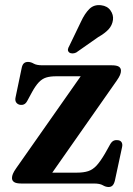

<svg xmlns="http://www.w3.org/2000/svg" viewBox="-20 -735 532 769"><path d="M447.5 -412 171.5 -18 150.5 -43.5H287.5Q315 -43.5 333.2 -49.5Q351.5 -55.5 366.8 -72Q382 -88.5 400.5 -120L421.5 -157.5Q428 -168.5 436 -171.8Q444 -175 453 -173.5Q463 -172 467.2 -164.8Q471.5 -157.5 469 -146L440 -11Q436.5 2.5 430.5 8.2Q424.5 14 415 14Q403.5 14 391.8 7Q380 0 356 0H65.5Q45 0 36.5 -5.8Q28 -11.5 28 -22Q28 -30 31.8 -39Q35.5 -48 45 -61.5L320 -453.5L342.5 -429.5H205Q181 -429.5 165 -424.5Q149 -419.5 135.8 -405.8Q122.5 -392 108.5 -366.5L89 -330.5Q83.5 -320.5 76 -317Q68.5 -313.5 58.5 -315.5Q49 -318 44.2 -325.8Q39.5 -333.5 42.5 -346L66.5 -461Q69 -475 75.2 -481Q81.5 -487 92 -487Q103.5 -487 115 -480.2Q126.5 -473.5 150 -473.5H427Q447.5 -473.5 456 -468Q464.5 -462.5 464.5 -451.5Q464.5 -444 460.8 -434.8Q457 -425.5 447.5 -412ZM304.5 -648.5Q319.5 -681 338 -699.2Q356.5 -717.5 385 -714Q410 -711 422.5 -693.2Q435 -675.5 432.5 -655.5Q429.5 -633.5 414.8 -617.5Q400 -601.5 373.5 -586.5L285 -524.5Q277.5 -521 269.8 -521Q262 -521 256.5 -525.5Q251 -531 252.2 -537.8Q253.5 -544.5 257.5 -551Z"/></svg>

Font: Fraunces SemiBold
Style: Regular
Weight: 600
Version: Version 1.000;[b76b70a41]